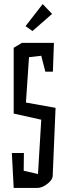

<svg xmlns="http://www.w3.org/2000/svg" viewBox="-20 -920 329 940"><path d="M189 -900 235 -852 139 -768 105 -792ZM202 -569 182 -647 122 -640 107 -418 252 -392 238 -60Q238 -40 212 -20Q186 0 164 0H47L38 -171H97L96 -84L166 -68L182 -334L47 -364V-686L87 -710H244L239 -569Z"/></svg>

Font: Bahiana
Style: Regular
Weight: 400
Designer: Pablo Cosgaya & Dani Raskovsky
Foundry: Pablo Cosgaya & Dani Raskovsky
Version: Version 1.005